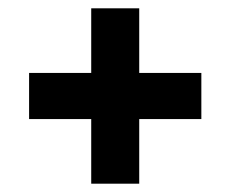

<svg xmlns="http://www.w3.org/2000/svg" viewBox="-20 -611 554 462"><path d="M199.5 -169V-324.5H50V-435.5H199.5V-591H315V-435.5H464.5V-324.5H315V-169Z"/></svg>

Font: Encode Sans Condensed
Style: Bold
Weight: 700
Width: 3
Designer: Multiple Designers
Foundry: Impallari Type
Version: Version 3.000; ttfautohint (v1.8.3) -l 8 -r 50 -G 200 -x 14 